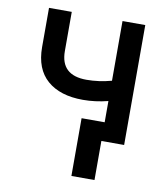

<svg xmlns="http://www.w3.org/2000/svg" viewBox="-82 -614 742 860"><g transform="rotate(10 289.5 -184.0)"><path d="M509.3 -545.4V0H405.8V177.7H300.8V-85H405.8V-181.6Q348.1 -167 292 -167Q188 -167 129.6 -217.8Q71.3 -268.6 71.3 -368.2V-546.4H174.8V-368.2Q174.8 -258.3 292 -258.3Q348.6 -258.3 405.8 -273.9V-545.4Z"/></g></svg>

Font: Interop Med
Style: Regular
Weight: 500
Designer: Rasmus Andersson, Google, Jang Haemin
Foundry: jhaemin
Version: Version 1.007